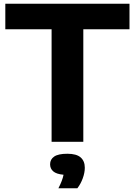

<svg xmlns="http://www.w3.org/2000/svg" viewBox="-20 -760 723 1029"><path d="M256.5 0V-603H8.5V-740H674V-603H426.5V0ZM293 249Q315 206.5 320.5 176.5Q282 173 265.2 158.2Q248.5 143.5 248.5 120.5Q248.5 94 270.5 79Q292.5 64 341 64Q389.5 64 412 83.5Q434.5 103 434.5 139Q434.5 165.5 423.5 195.8Q412.5 226 394.5 249Z"/></svg>

Font: Encode Sans SemiExpanded SemiExpanded
Style: Bold
Weight: 700
Width: 6
Designer: Multiple Designers
Foundry: Impallari Type
Version: Version 3.000; ttfautohint (v1.8.3) -l 8 -r 50 -G 200 -x 14 